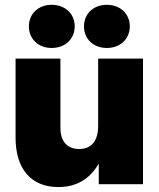

<svg xmlns="http://www.w3.org/2000/svg" viewBox="-20 -756 651 788"><path d="M219.2 11.7C298.8 11.7 351.1 -25.4 385.3 -84.5V0H566.9V-515.6H382.8V-239.3C382.8 -175.3 353.5 -144.5 304.7 -144.5C255.9 -144.5 228 -175.8 228 -231V-515.6H43.9V-190.9C43.9 -65.4 105.5 11.7 219.2 11.7ZM418.5 -559.1C473.1 -559.1 512.7 -595.7 512.7 -647.9C512.7 -699.7 473.1 -736.3 418.5 -736.3C363.8 -736.3 324.7 -699.7 324.7 -647.9C324.7 -595.7 363.8 -559.1 418.5 -559.1ZM191.9 -559.1C247.1 -559.1 286.6 -595.7 286.6 -647.9C286.6 -699.7 247.1 -736.3 191.9 -736.3C137.7 -736.3 98.6 -699.7 98.6 -647.9C98.6 -595.7 137.7 -559.1 191.9 -559.1Z"/></svg>

Font: Raveo Display Display ExtraBold
Style: Regular
Weight: 800
Designer: Jakub Foglar, Rasmus Andersson (Inter)
Foundry: Jakubfoglar.com
Version: Version 1.100;Glyphs 3.2.3 (3260)